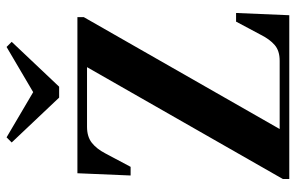

<svg xmlns="http://www.w3.org/2000/svg" viewBox="-182 -740 922 599"><g transform="rotate(-90 279.5 -441.0)"><path d="M20 0V-20L369 -631H183Q152 -631 133 -616Q114 -601 100 -574L58 -495H31L38 -661H525V-641L176 -30H389Q420 -30 438 -45.5Q456 -61 470 -89L511 -166H538L531 0ZM274 -718 134 -866 150 -882 291 -799 432 -882 448 -866 308 -718Z"/></g></svg>

Font: DeepMind Serif Text
Style: Regular
Weight: 400
Designer: Frank Grießhammer / Modifications: Colophon Foundry
Foundry: Colophon Foundry
Version: Version 5.003; ttfautohint (v1.8.2)